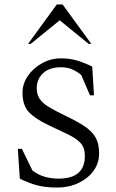

<svg xmlns="http://www.w3.org/2000/svg" viewBox="-20 -832 520 862"><path d="M237 10Q184 10 146.5 0Q109 -10 69 -30L60 -164H78L126 -66Q155 -45 184 -37.5Q213 -30 243 -30Q361 -30 361 -132Q361 -169 341.5 -190Q322 -211 285.5 -228.5Q249 -246 198 -270Q137 -299 109 -329.5Q81 -360 81 -416Q81 -456 105 -491Q129 -526 168.5 -548Q208 -570 254 -570Q294 -570 327 -560Q360 -550 394 -533L402 -404H384L345 -495Q323 -513 302 -521.5Q281 -530 254 -530Q202 -530 173.5 -503.5Q145 -477 145 -436Q145 -407 158.5 -387.5Q172 -368 199.5 -351.5Q227 -335 270 -314Q325 -288 359 -265.5Q393 -243 409 -215Q425 -187 425 -144Q425 -99 399.5 -64.5Q374 -30 331.5 -10Q289 10 237 10ZM106 -635 235 -812H261L390 -635H378L248 -741L118 -635Z"/></svg>

Font: Spectral SC Light
Style: Regular
Weight: 300
Designer: Jean-Baptiste Levee
Foundry: Production Type
Version: Version 2.001